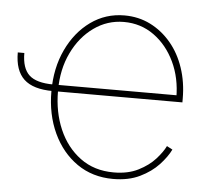

<svg xmlns="http://www.w3.org/2000/svg" viewBox="-45 -597 724 656"><g transform="rotate(5 317.0 -269.0)"><path d="M134.8 -270Q66.9 -270 35.4 -299.6Q3.9 -329.1 3.9 -391.1H26.4Q26.4 -338.9 51.3 -315.7Q76.2 -292.5 134.8 -292.5ZM365.7 11.2Q294.9 11.2 241.9 -25.6Q189 -62.5 159.4 -126Q129.9 -189.5 129.9 -269Q129.9 -348.6 159.7 -411.9Q189.5 -475.1 240.7 -512Q292 -548.8 356.4 -548.8Q404.8 -548.8 445.3 -528.6Q485.8 -508.3 516.1 -472.4Q546.4 -436.5 562.7 -387.9Q579.1 -339.4 579.1 -282.7V-270H141.6V-292.5H566.4L557.1 -283.7Q557.1 -351.6 531 -406.5Q504.9 -461.4 459.7 -493.9Q414.6 -526.4 356.4 -526.4Q299.8 -526.4 253.4 -493.2Q207 -460 179.7 -403.1Q152.3 -346.2 152.3 -274.4V-271.5Q152.3 -199.7 177.7 -140.9Q203.1 -82 251 -46.6Q298.8 -11.2 365.7 -11.2Q415 -11.2 450.2 -29.1Q485.4 -46.9 507.6 -71.5Q529.8 -96.2 539.6 -116.7L559.1 -106.4Q546.9 -81.1 521.5 -53.7Q496.1 -26.4 457.3 -7.6Q418.5 11.2 365.7 11.2Z"/></g></svg>

Font: Inter 17pt Thin
Style: Regular
Weight: 250
Version: Version 4.001;git-66647c0bb